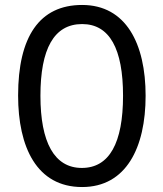

<svg xmlns="http://www.w3.org/2000/svg" viewBox="-20 -744 659 774"><path d="M567 -358C567 -568 488 -724 311 -724C139 -724 53 -596 53 -359C53 -151 128 10 311 10C488 10 567 -148 567 -358ZM143 -358C143 -546 197 -647 311 -647C422 -647 476 -547 476 -358C476 -168 421 -67 310 -67C199 -67 143 -170 143 -358Z"/></svg>

Font: Noto Sans Condensed
Style: Regular
Weight: 400
Width: 3
Designer: Monotype Design Team
Foundry: Monotype Imaging Inc.
Version: Version 2.013